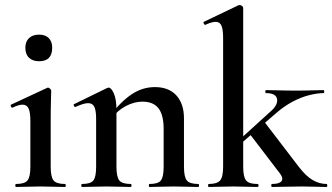

<svg xmlns="http://www.w3.org/2000/svg" viewBox="-20 -745 1324 765"><path d="M44 0Q41 0 41 -6Q41 -12 44 -12Q78 -12 89.5 -26Q101 -40 101 -81V-263Q101 -297 94 -312.5Q87 -328 70 -328Q62 -328 52 -325Q42 -322 30 -316Q26 -315 23.5 -321Q21 -327 24 -328L168 -395Q170 -396 171 -396Q175 -396 179.5 -391.5Q184 -387 184 -384Q184 -373 183 -344Q182 -315 182 -264V-81Q182 -40 193.5 -26Q205 -12 239 -12Q242 -12 242 -6Q242 0 239 0Q219 0 194 -1Q169 -2 141 -2Q114 -2 88.5 -1Q63 0 44 0ZM136 -501Q110 -501 95.5 -515Q81 -529 81 -555Q81 -579 95.5 -593Q110 -607 136 -607Q161 -607 174.5 -593Q188 -579 188 -555Q188 -501 136 -501Z M576 0Q573 0 573 -6Q573 -12 576 -12Q610 -12 621 -26Q632 -40 632 -81V-231Q632 -287 611.5 -313.5Q591 -340 547 -340Q515 -340 481.5 -322.5Q448 -305 426 -274L421 -286Q460 -339 503.5 -368.5Q547 -398 597 -398Q653 -398 683 -364.5Q713 -331 713 -274V-81Q713 -40 724.5 -26Q736 -12 770 -12Q773 -12 773 -6Q773 0 770 0Q751 0 726 -1Q701 -2 673 -2Q646 -2 620.5 -1Q595 0 576 0ZM307 0Q304 0 304 -6Q304 -12 307 -12Q341 -12 352 -26Q363 -40 363 -81V-272Q363 -304 356 -319Q349 -334 331 -334Q322 -334 309 -330Q296 -326 281 -319Q277 -318 274.5 -323.5Q272 -329 275 -330L406 -394Q411 -396 413 -396Q423 -396 433.5 -373Q444 -350 444 -306V-81Q444 -40 455.5 -26Q467 -12 501 -12Q504 -12 504 -6Q504 0 501 0Q482 0 457 -1Q432 -2 404 -2Q377 -2 351.5 -1Q326 0 307 0Z M812 0Q809 0 809 -6Q809 -12 812 -12Q845 -12 857 -26Q869 -40 869 -81V-592Q869 -627 862.5 -642.5Q856 -658 839 -658Q824 -658 798 -646Q795 -645 792 -651Q789 -657 792 -658L930 -724Q933 -725 935 -725Q940 -725 944.5 -721Q949 -717 949 -714V-81Q949 -40 960.5 -26Q972 -12 1006 -12Q1010 -12 1010 -6Q1010 0 1006 0Q987 0 962.5 -1Q938 -2 909 -2Q881 -2 856 -1Q831 0 812 0ZM1063 0Q1061 0 1061 -6Q1061 -12 1063 -12Q1093 -12 1101.5 -23Q1110 -34 1096 -53L973 -214L1033 -260L1170 -81Q1199 -43 1226 -27.5Q1253 -12 1281 -12Q1284 -12 1284 -6Q1284 0 1281 0Q1262 0 1237 -1Q1212 -2 1184 -2Q1144 -2 1115.5 -1Q1087 0 1063 0ZM919 -155 914 -170 1056 -299Q1088 -326 1084 -350Q1080 -374 1040 -374Q1037 -374 1037 -380Q1037 -386 1040 -386Q1065 -386 1091 -385Q1117 -384 1160 -384Q1200 -384 1224 -385Q1248 -386 1269 -386Q1272 -386 1272 -380Q1272 -374 1269 -374Q1245 -374 1212.5 -366Q1180 -358 1146 -340Q1112 -322 1080 -294Z"/></svg>

Font: Cormorant Garamond Light SemiBold
Style: Regular
Weight: 600
Version: Version 4.001